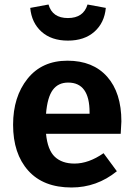

<svg xmlns="http://www.w3.org/2000/svg" viewBox="-20 -815 592 851"><path d="M114 -780 195 -795Q212 -735 281 -735Q350 -735 368 -795L449 -780Q443 -714 398.5 -674.5Q354 -635 281 -635Q208 -635 164 -674.5Q120 -714 114 -780ZM518 -277Q518 -267 515 -222H184Q191 -150 223 -120Q255 -90 310 -90Q373 -90 439 -136L498 -56Q409 16 297 16Q172 16 105 -59Q38 -134 38 -262Q38 -386 102 -466Q166 -546 279 -546Q392 -546 455 -475Q518 -404 518 -277ZM377 -311V-317Q377 -449 282 -449Q238 -449 214 -416.5Q190 -384 184 -311Z"/></svg>

Font: Fira Sans SemiBold
Style: Regular
Weight: 600
Designer: bBox Type GmbH & Carrois Corporate GbR & Edenspiekermann AG
Foundry: bBox Type GmbH & Carrois Corporate GbR & Edenspiekermann AG
Version: Version 4.301;PS 004.301;hotconv 1.0.88;makeotf.lib2.5.64775